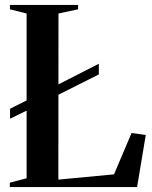

<svg xmlns="http://www.w3.org/2000/svg" viewBox="-20 -763 620 783"><path d="M20 0V-18L88.5 -36V-708L20.5 -725V-743H298.5V-725L218.5 -708L218 -30.5L445 -52L516.5 -220.5L574.5 -212.5L539 0ZM21 -279V-319.5L108.5 -363.5L123.5 -370.5L383 -503V-459.5L122.5 -328.5L108.5 -321.5Z"/></svg>

Font: Merriweather 144pt SemiBold
Style: Regular
Weight: 600
Version: Version 2.100